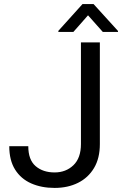

<svg xmlns="http://www.w3.org/2000/svg" viewBox="-20 -921 604 951"><path d="M380.9 -207.5V-710.9H474.6V-207.5Q474.6 -137.2 445.8 -88.9Q417 -40.5 366.5 -15.4Q315.9 9.8 250.5 9.8Q185.1 9.8 134.3 -12.7Q83.5 -35.2 54.7 -81.1Q25.9 -127 25.9 -196.8H120.1Q120.1 -129.4 156.5 -98.1Q192.9 -66.9 250.5 -66.9Q306.2 -66.9 343.5 -102.5Q380.9 -138.2 380.9 -207.5ZM443.4 -900.9 564.5 -767.6V-762.7H489.3L416 -845.2L343.3 -762.7H269V-768.1L388.7 -900.9Z"/></svg>

Font: Vazirmatn RD
Style: Regular
Weight: 400
Designer: Saber Rastikerdar
Foundry: Saber Rastikerdar
Version: Version 32.102